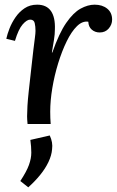

<svg xmlns="http://www.w3.org/2000/svg" viewBox="-20 -531 500 822"><path d="M98 0Q97 -12 96.5 -18.5Q96 -25 96 -33Q96 -52 97.5 -77.5Q99 -103 103 -140Q107 -177 113 -230Q119 -286 123 -318.5Q127 -351 129.5 -370Q132 -389 132 -399Q132 -418 128.5 -432.5Q125 -447 109 -447Q95 -447 77 -426.5Q59 -406 44 -356L7 -365Q11 -384 20.5 -408.5Q30 -433 46 -456.5Q62 -480 85 -495.5Q108 -511 139 -511Q179 -511 198 -484Q217 -457 215 -405Q215 -385 211 -360Q207 -335 202 -306H204Q233 -389 263.5 -433Q294 -477 325 -494Q356 -511 385 -511Q418 -511 439 -494Q460 -477 460 -447Q460 -426 445.5 -409Q431 -392 407 -392Q387 -392 373 -404Q359 -416 358 -438Q333 -442 309.5 -419Q286 -396 265.5 -354Q245 -312 229 -260Q213 -208 204 -154Q195 -100 195 -53Q195 -38 195.5 -25.5Q196 -13 197 0ZM101 271 67 244Q94 203 104 175Q114 147 114 122.5Q114 98 110 68L193 49Q200 64 202.5 78.5Q205 93 203 108Q201 134 187.5 162.5Q174 191 151.5 218.5Q129 246 101 271Z"/></svg>

Font: Lora Medium
Style: Italic
Weight: 500
Italic angle: -3°
Designer: Olga Karpushina, Alexei Vanyashin (Cyrillic)
Foundry: Cyreal
Version: Version 3.004